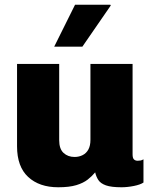

<svg xmlns="http://www.w3.org/2000/svg" viewBox="-20 -781 640 811"><path d="M226 10Q146 10 99 -33.5Q52 -77 52 -163V-511H230V-189Q230 -152 248.5 -135Q267 -118 295 -118Q314 -118 329.5 -126Q345 -134 353.5 -150Q362 -166 362 -190V-511H540V-129Q540 -113 546 -107.5Q552 -102 561 -102Q568 -102 573.5 -103Q579 -104 586 -108V-10Q573 -1 545.5 4.5Q518 10 493 10Q450 10 427.5 2Q405 -6 395.5 -20.5Q386 -35 382 -53Q369 -37 350.5 -22.5Q332 -8 302.5 1Q273 10 226 10ZM209 -584 297 -761H446L448 -758L328 -584Z"/></svg>

Font: Chivo Mono ExtraBold
Style: Regular
Weight: 800
Monospace: yes
Designer: Hector Gatti
Foundry: Omnibus-Type
Version: Version 1.008